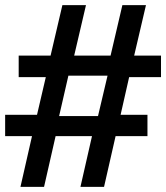

<svg xmlns="http://www.w3.org/2000/svg" viewBox="-20 -727 646 747"><path d="M104.5 -197.3H0V-280.3H124L158.2 -426.8H52.7V-510.7H176.8L222.7 -707H314.5L268.6 -510.7H410.2L456.1 -707H547.9L502 -510.7H606.4V-426.8H482.4L449.2 -280.3H553.7V-197.3H429.7L384.8 0H293L337.9 -197.3H196.3L151.4 0H59.6ZM361.3 -275.4 398.4 -432.6H246.1L210 -275.4Z"/></svg>

Font: Wanted Sans Medium
Style: Regular
Weight: 500
Designer: Original Design by Kil Hyung-jin and Kang Hanbin, Wanted Lab, Inc; Hangeul from Source Han Sans by Jang Soo-young and Ka
Foundry: Wanted Lab, Inc.
Version: Version 1.001